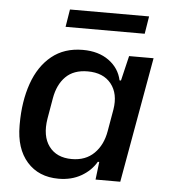

<svg xmlns="http://www.w3.org/2000/svg" viewBox="-51 -748 721 805"><g transform="rotate(5 309.0 -345.5)"><path d="M225 10Q141 10 92 -45.5Q43 -101 43 -198V-204Q43 -300 69.5 -375.5Q96 -451 149 -494Q202 -537 280 -537Q346 -537 389.5 -505.5Q433 -474 444 -423H450L475 -528H578L484 0H380L389 -75H383Q361 -37 320 -13.5Q279 10 225 10ZM273 -77Q331 -77 367 -112.5Q403 -148 413 -207L429 -299Q440 -366 407 -407.5Q374 -449 308 -449Q249 -449 215.5 -415.5Q182 -382 172 -324L157 -237Q145 -163 177 -120Q209 -77 273 -77ZM199 -627 211 -701H544L532 -627Z"/></g></svg>

Font: Hubot Sans Medium
Style: Italic
Weight: 500
Italic angle: -10°
Designer: Deni Anggara
Foundry: GitHub
Version: Version 1.001; ttfautohint (v1.8.4.7-5d5b);gftools[0.9.31]